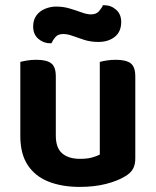

<svg xmlns="http://www.w3.org/2000/svg" viewBox="-20 -719 611 754"><path d="M59.8 -184.8V-259.3H199.2V-186.2Q199.2 -138 224.3 -116.6Q249.4 -95.2 294.2 -95.2Q323 -95.2 342.4 -100.8Q361.8 -106.3 371.9 -112V-259.3H511.3V-96.5Q511.3 -72.9 502.5 -56.4Q493.7 -40 472.7 -27.3Q442.1 -8.4 396.2 3.3Q350.2 15 293.2 15Q223.3 15 170.5 -5.8Q117.7 -26.7 88.8 -70.8Q59.8 -114.9 59.8 -184.8ZM511.3 -213.3H371.9V-475.8Q380.9 -478.5 398 -481.3Q415.1 -484.2 434.6 -484.2Q475.1 -484.2 493.2 -470.4Q511.3 -456.6 511.3 -418.8ZM199.2 -213.3H59.8V-475.8Q68.8 -478.5 85.9 -481.3Q103 -484.2 122.9 -484.2Q163 -484.2 181.1 -470.4Q199.2 -456.6 199.2 -418.8ZM200.4 -693.2Q228.4 -693.2 253.5 -685.7Q278.6 -678.2 300.1 -670.4Q321.6 -662.5 337.3 -662.5Q357.9 -662.5 368.7 -674.9Q379.5 -687.2 384.2 -698.6H388.9Q416.1 -698.6 436.1 -680.8Q456 -663.1 456 -632.8Q456 -594.3 430.7 -574.3Q405.4 -554.3 366.5 -554.3Q335.9 -554.3 310.9 -562.4Q285.9 -570.4 265.5 -577.9Q245.2 -585.4 228.6 -585.4Q207.9 -585.4 197.6 -573.4Q187.3 -561.4 182 -549H178Q150.7 -549 130.5 -566.6Q110.2 -584.2 110.2 -614.7Q110.2 -641.3 123.3 -658.8Q136.5 -676.3 157.6 -684.7Q178.7 -693.2 200.4 -693.2Z"/></svg>

Font: Baloo Tammudu 2
Style: Regular
Weight: 400
Designer: Maithili Shingre, Omkar Shende and Ek Type
Foundry: Ek Type
Version: Version 1.700